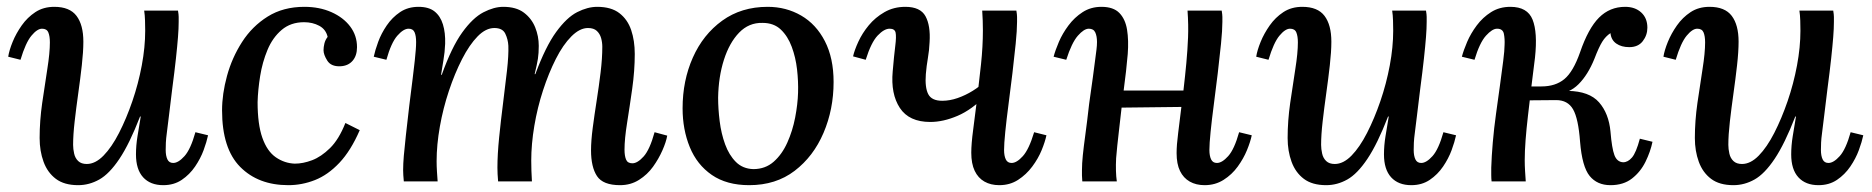

<svg xmlns="http://www.w3.org/2000/svg" viewBox="-20 -531 5480 562"><path d="M209 11Q168 11 143.5 -7.5Q119 -26 107.5 -57.5Q96 -89 96 -127Q96 -177 103.5 -229.5Q111 -282 118.5 -329Q126 -376 126 -407Q126 -425 121.5 -436Q117 -447 103 -447Q89 -447 72 -426.5Q55 -406 40 -356L4 -365Q7 -384 17 -408.5Q27 -433 43.5 -456.5Q60 -480 83.5 -495.5Q107 -511 139 -511Q184 -511 204 -484.5Q224 -458 224 -409Q224 -380 219.5 -340Q215 -300 209 -257.5Q203 -215 198.5 -175.5Q194 -136 194 -107Q194 -95 197 -81.5Q200 -68 209 -59.5Q218 -51 234 -51Q259 -51 283 -75.5Q307 -100 328.5 -142Q350 -184 367.5 -235Q385 -286 395 -339.5Q405 -393 405 -441Q405 -455 404.5 -471Q404 -487 402 -500H501Q503 -488 503 -481.5Q503 -475 503 -467Q503 -448 501 -422.5Q499 -397 495 -360Q491 -323 484 -270Q478 -222 474.5 -192Q471 -162 468.5 -143.5Q466 -125 465.5 -113.5Q465 -102 465 -92Q465 -75 470 -64.5Q475 -54 487 -54Q502 -54 520 -74Q538 -94 552 -144L589 -135Q585 -116 576 -91.5Q567 -67 551 -43.5Q535 -20 512 -4.5Q489 11 458 11Q420 11 399 -12Q378 -35 378 -79Q378 -105 382.5 -132.5Q387 -160 392 -190H390Q359 -110 329.5 -66Q300 -22 270.5 -5.5Q241 11 209 11Z M871 -511Q915 -511 950 -495.5Q985 -480 1005 -453.5Q1025 -427 1025 -393Q1025 -368 1012 -353Q999 -338 976 -337Q949 -336 938 -353.5Q927 -371 927 -384Q927 -393 929.5 -403.5Q932 -414 939 -423Q934 -445 914.5 -455.5Q895 -466 870 -466Q831 -466 804.5 -443.5Q778 -421 763 -385Q748 -349 741.5 -308.5Q735 -268 734 -232Q734 -167 748 -127.5Q762 -88 787.5 -70.5Q813 -53 843 -52Q867 -52 893.5 -62Q920 -72 946 -97.5Q972 -123 991 -171L1033 -150Q1007 -90 973.5 -54.5Q940 -19 902 -4Q864 11 824 11Q736 11 683 -42.5Q630 -96 630 -208Q630 -256 644.5 -309Q659 -362 688.5 -408Q718 -454 763.5 -482.5Q809 -511 871 -511Z M1795 11Q1745 11 1727.5 -15.5Q1710 -42 1710 -91Q1710 -119 1715 -157Q1720 -195 1726.5 -236.5Q1733 -278 1738 -319Q1743 -360 1743 -394Q1743 -407 1739.5 -419.5Q1736 -432 1727 -440.5Q1718 -449 1701 -449Q1677 -449 1652.5 -424.5Q1628 -400 1607 -358.5Q1586 -317 1569.5 -266.5Q1553 -216 1544 -162.5Q1535 -109 1535 -61Q1535 -47 1535.5 -31Q1536 -15 1537 0H1438Q1437 -12 1436.5 -21.5Q1436 -31 1436 -40Q1436 -79 1441 -128.5Q1446 -178 1452.5 -229Q1459 -280 1464 -324.5Q1469 -369 1468 -397Q1467 -416 1459 -432.5Q1451 -449 1427 -449Q1402 -449 1378 -424.5Q1354 -400 1332.5 -358Q1311 -316 1294 -265Q1277 -214 1267.5 -160.5Q1258 -107 1258 -59Q1258 -45 1259 -29Q1260 -13 1261 0H1162Q1161 -12 1160.5 -18.5Q1160 -25 1160 -33Q1160 -51 1162 -75Q1164 -99 1168 -134.5Q1172 -170 1178 -222Q1184 -271 1188 -302Q1192 -333 1194 -353Q1196 -373 1197 -385Q1198 -397 1198 -408Q1198 -426 1193.5 -436.5Q1189 -447 1176 -447Q1161 -447 1143 -426.5Q1125 -406 1111 -356L1074 -365Q1078 -384 1087 -408.5Q1096 -433 1112 -456.5Q1128 -480 1151 -495.5Q1174 -511 1205 -511Q1235 -511 1252 -497.5Q1269 -484 1276.5 -459.5Q1284 -435 1283 -403Q1282 -378 1278 -355Q1274 -332 1271 -312H1273Q1302 -393 1333 -436Q1364 -479 1395 -495Q1426 -511 1453 -511Q1491 -511 1513.5 -494Q1536 -477 1546.5 -451Q1557 -425 1557 -397Q1557 -375 1554.5 -359Q1552 -343 1545 -314H1547Q1577 -395 1608 -437.5Q1639 -480 1669.5 -495.5Q1700 -511 1728 -511Q1769 -511 1793 -492.5Q1817 -474 1827.5 -443Q1838 -412 1838 -373Q1838 -324 1830.5 -271Q1823 -218 1815.5 -171Q1808 -124 1808 -93Q1808 -75 1812.5 -64Q1817 -53 1831 -53Q1846 -53 1864 -73Q1882 -93 1896 -144L1933 -134Q1930 -116 1919 -91Q1908 -66 1891.5 -43Q1875 -20 1850.5 -4.5Q1826 11 1795 11Z M2227 -511Q2281 -511 2325 -485.5Q2369 -460 2394.5 -410.5Q2420 -361 2420 -291Q2420 -211 2390.5 -142Q2361 -73 2306 -31Q2251 11 2173 11Q2107 11 2063.5 -19Q2020 -49 1999 -100.5Q1978 -152 1978 -214Q1978 -295 2008 -362.5Q2038 -430 2094 -470.5Q2150 -511 2227 -511ZM2212 -464Q2172 -465 2143.5 -435.5Q2115 -406 2099 -356Q2083 -306 2082 -245Q2082 -213 2086.5 -176.5Q2091 -140 2102.5 -108.5Q2114 -77 2134 -57Q2154 -37 2185 -36Q2220 -36 2244.5 -57.5Q2269 -79 2284.5 -113.5Q2300 -148 2307.5 -187Q2315 -226 2316 -260Q2317 -293 2313 -328Q2309 -363 2297.5 -394Q2286 -425 2265.5 -444.5Q2245 -464 2212 -464Z M2703 -174Q2641 -174 2614 -215Q2587 -256 2593 -322Q2597 -369 2600.5 -396.5Q2604 -424 2601.5 -435.5Q2599 -447 2584 -447Q2568 -447 2549 -427Q2530 -407 2514 -356L2477 -366Q2481 -384 2492.5 -409Q2504 -434 2523 -457Q2542 -480 2569 -495.5Q2596 -511 2630 -511Q2674 -511 2689 -483.5Q2704 -456 2701 -408Q2700 -384 2696 -361Q2692 -338 2690 -314Q2687 -275 2697 -255.5Q2707 -236 2738 -236Q2760 -236 2783 -244Q2806 -252 2827 -265Q2848 -278 2862 -292L2866 -252Q2825 -210 2783 -192Q2741 -174 2703 -174ZM2905 11Q2880 11 2861.5 0.5Q2843 -10 2833 -31Q2823 -52 2823 -84Q2823 -110 2828.5 -151Q2834 -192 2840 -241.5Q2846 -291 2851.5 -343Q2857 -395 2857 -442Q2857 -457 2856.5 -471Q2856 -485 2855 -500H2955Q2957 -488 2957 -481.5Q2957 -475 2957 -467Q2957 -443 2953 -403Q2949 -363 2943.5 -317Q2938 -271 2932 -225.5Q2926 -180 2922.5 -145Q2919 -110 2919 -92Q2919 -75 2924 -64.5Q2929 -54 2941 -54Q2956 -54 2974 -74Q2992 -94 3007 -144L3043 -135Q3039 -116 3029 -91.5Q3019 -67 3001.5 -43.5Q2984 -20 2960 -4.5Q2936 11 2905 11Z M3506 11Q3481 11 3462.5 0.5Q3444 -10 3434 -30.5Q3424 -51 3424 -83Q3424 -106 3428.5 -141Q3433 -176 3438 -218L3263 -216Q3259 -179 3254.5 -141.5Q3250 -104 3247 -68Q3246 -48 3246.5 -31Q3247 -14 3249 0H3148Q3147 -10 3147 -17.5Q3147 -25 3147 -33Q3147 -52 3149.5 -76.5Q3152 -101 3157 -137.5Q3162 -174 3168 -227Q3175 -275 3179 -305.5Q3183 -336 3185.5 -355Q3188 -374 3189.5 -386Q3191 -398 3191 -408Q3191 -425 3186 -436Q3181 -447 3167 -447Q3153 -447 3135 -426.5Q3117 -406 3101 -356L3064 -365Q3069 -384 3079.5 -408.5Q3090 -433 3107.5 -456.5Q3125 -480 3149 -495.5Q3173 -511 3204 -511Q3239 -511 3256.5 -493Q3274 -475 3279 -444Q3284 -413 3281 -373Q3279 -350 3276 -322.5Q3273 -295 3269 -266H3444Q3449 -309 3452.5 -346.5Q3456 -384 3457.5 -421Q3459 -458 3456 -500H3556Q3558 -488 3558 -481.5Q3558 -475 3558 -467Q3558 -443 3554 -403Q3550 -363 3544.5 -317Q3539 -271 3533 -225.5Q3527 -180 3523.5 -145Q3520 -110 3520 -92Q3520 -75 3525 -64.5Q3530 -54 3542 -54Q3557 -54 3575 -74Q3593 -94 3607 -144L3644 -135Q3640 -116 3630 -91.5Q3620 -67 3603 -43.5Q3586 -20 3561.5 -4.5Q3537 11 3506 11Z M3862 11Q3821 11 3796.5 -7.5Q3772 -26 3760.5 -57.5Q3749 -89 3749 -127Q3749 -177 3756.5 -229.5Q3764 -282 3771.5 -329Q3779 -376 3779 -407Q3779 -425 3774.5 -436Q3770 -447 3756 -447Q3742 -447 3725 -426.5Q3708 -406 3693 -356L3657 -365Q3660 -384 3670 -408.5Q3680 -433 3696.5 -456.5Q3713 -480 3736.5 -495.5Q3760 -511 3792 -511Q3837 -511 3857 -484.5Q3877 -458 3877 -409Q3877 -380 3872.5 -340Q3868 -300 3862 -257.5Q3856 -215 3851.5 -175.5Q3847 -136 3847 -107Q3847 -95 3850 -81.5Q3853 -68 3862 -59.5Q3871 -51 3887 -51Q3912 -51 3936 -75.5Q3960 -100 3981.5 -142Q4003 -184 4020.5 -235Q4038 -286 4048 -339.5Q4058 -393 4058 -441Q4058 -455 4057.5 -471Q4057 -487 4055 -500H4154Q4156 -488 4156 -481.5Q4156 -475 4156 -467Q4156 -448 4154 -422.5Q4152 -397 4148 -360Q4144 -323 4137 -270Q4131 -222 4127.5 -192Q4124 -162 4121.5 -143.5Q4119 -125 4118.5 -113.5Q4118 -102 4118 -92Q4118 -75 4123 -64.5Q4128 -54 4140 -54Q4155 -54 4173 -74Q4191 -94 4205 -144L4242 -135Q4238 -116 4229 -91.5Q4220 -67 4204 -43.5Q4188 -20 4165 -4.5Q4142 11 4111 11Q4073 11 4052 -12Q4031 -35 4031 -79Q4031 -105 4035.5 -132.5Q4040 -160 4045 -190H4043Q4012 -110 3982.5 -66Q3953 -22 3923.5 -5.5Q3894 11 3862 11Z M4694 11Q4655 11 4633 -16Q4611 -43 4605 -116Q4600 -184 4584.5 -211Q4569 -238 4535 -238L4420 -237L4421 -278H4569V-265Q4632 -264 4660.5 -231.5Q4689 -199 4694 -146Q4698 -97 4705.5 -77Q4713 -57 4731 -56Q4745 -56 4757 -70Q4769 -84 4780 -125L4817 -116Q4811 -87 4796.5 -57.5Q4782 -28 4757 -8.5Q4732 11 4694 11ZM4346 0Q4345 -9 4345 -19Q4345 -29 4345 -40Q4346 -73 4349.5 -114Q4353 -155 4359 -198Q4365 -241 4370.5 -281Q4376 -321 4380 -352.5Q4384 -384 4384 -399Q4385 -417 4382 -432Q4379 -447 4362 -447Q4348 -447 4329.5 -426.5Q4311 -406 4296 -356L4259 -365Q4264 -384 4274.5 -408.5Q4285 -433 4302.5 -456.5Q4320 -480 4344.5 -495.5Q4369 -511 4401 -511Q4451 -511 4466 -473.5Q4481 -436 4473 -362Q4467 -316 4462 -273.5Q4457 -231 4452.5 -192.5Q4448 -154 4445.5 -121Q4443 -88 4443 -62Q4443 -47 4444 -30.5Q4445 -14 4446 0ZM4487 -253 4492 -278Q4533 -278 4559 -299.5Q4585 -321 4605 -378Q4629 -448 4660.5 -479.5Q4692 -511 4737 -511Q4766 -511 4784 -494.5Q4802 -478 4802 -450Q4802 -428 4788.5 -410.5Q4775 -393 4749 -393Q4726 -393 4711 -403.5Q4696 -414 4694 -434Q4680 -425 4670 -409Q4660 -393 4647 -359Q4628 -312 4600.5 -284.5Q4573 -257 4536 -257Z M5054 11Q5013 11 4988.5 -7.5Q4964 -26 4952.5 -57.5Q4941 -89 4941 -127Q4941 -177 4948.5 -229.5Q4956 -282 4963.5 -329Q4971 -376 4971 -407Q4971 -425 4966.5 -436Q4962 -447 4948 -447Q4934 -447 4917 -426.5Q4900 -406 4885 -356L4849 -365Q4852 -384 4862 -408.5Q4872 -433 4888.5 -456.5Q4905 -480 4928.5 -495.5Q4952 -511 4984 -511Q5029 -511 5049 -484.5Q5069 -458 5069 -409Q5069 -380 5064.5 -340Q5060 -300 5054 -257.5Q5048 -215 5043.5 -175.5Q5039 -136 5039 -107Q5039 -95 5042 -81.5Q5045 -68 5054 -59.5Q5063 -51 5079 -51Q5104 -51 5128 -75.5Q5152 -100 5173.5 -142Q5195 -184 5212.5 -235Q5230 -286 5240 -339.5Q5250 -393 5250 -441Q5250 -455 5249.5 -471Q5249 -487 5247 -500H5346Q5348 -488 5348 -481.5Q5348 -475 5348 -467Q5348 -448 5346 -422.5Q5344 -397 5340 -360Q5336 -323 5329 -270Q5323 -222 5319.5 -192Q5316 -162 5313.5 -143.5Q5311 -125 5310.5 -113.5Q5310 -102 5310 -92Q5310 -75 5315 -64.5Q5320 -54 5332 -54Q5347 -54 5365 -74Q5383 -94 5397 -144L5434 -135Q5430 -116 5421 -91.5Q5412 -67 5396 -43.5Q5380 -20 5357 -4.5Q5334 11 5303 11Q5265 11 5244 -12Q5223 -35 5223 -79Q5223 -105 5227.5 -132.5Q5232 -160 5237 -190H5235Q5204 -110 5174.5 -66Q5145 -22 5115.5 -5.5Q5086 11 5054 11Z"/></svg>

Font: Lora Medium
Style: Italic
Weight: 500
Italic angle: -3°
Designer: Olga Karpushina, Alexei Vanyashin (Cyrillic)
Foundry: Cyreal
Version: Version 3.004